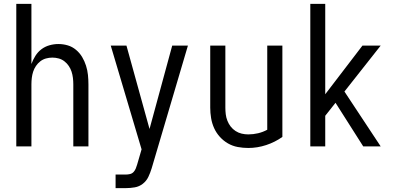

<svg xmlns="http://www.w3.org/2000/svg" viewBox="-20 -755 2040 990"><path d="M64 0V-735H142V-425Q150 -447 162.5 -467Q175 -487 193.5 -501Q212 -515 235 -521.5Q258 -528 281 -528Q306 -528 329.5 -521Q353 -514 372 -498Q391 -482 403.5 -461Q416 -440 423.5 -416.5Q431 -393 433.5 -368.5Q436 -344 436 -320V0H358V-320Q358 -337 356 -353.5Q354 -370 349 -385.5Q344 -401 334.5 -415Q325 -429 312 -439Q299 -449 283 -453.5Q267 -458 250 -458Q233 -458 217 -453.5Q201 -449 188 -439Q175 -429 165.5 -415Q156 -401 151 -385.5Q146 -370 144 -353.5Q142 -337 142 -320V0Z M576 215V145H629Q639 145 650 142.5Q661 140 668.5 132Q676 124 680 114Q684 104 687 94L710 15L551 -520H632L751 -90L868 -520H949L762 113Q755 136 745 157Q735 178 716.5 192.5Q698 207 675 211Q652 215 629 215Z M1260 8Q1233 8 1206 3Q1179 -2 1155.5 -15.5Q1132 -29 1113.5 -49.5Q1095 -70 1084 -94.5Q1073 -119 1068.5 -146Q1064 -173 1064 -200V-520H1142V-200Q1142 -183 1144 -166Q1146 -149 1152.5 -132.5Q1159 -116 1169.5 -102.5Q1180 -89 1194.5 -79.5Q1209 -70 1226 -66Q1243 -62 1260 -62Q1286 -62 1311 -68Q1336 -74 1358 -86V-520H1436V-49Q1398 -22 1352.5 -7Q1307 8 1260 8Z M1580 0V-735H1657V-269L1849 -520H1943L1756 -283L1943 0H1853L1710 -225L1657 -158V0Z"/></svg>

Font: Moesevka
Style: Regular
Weight: 400
Monospace: yes
Designer: Belleve Invis
Foundry: Belleve Invis
Version: Version 32.5.0; ttfautohint (v1.8.4)